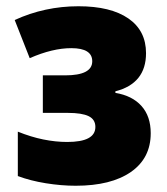

<svg xmlns="http://www.w3.org/2000/svg" viewBox="-20 -584 534 614"><path d="M222 10Q176 10 126.5 2Q77 -6 37 -21V-163Q79 -146 118.5 -138Q158 -130 195 -130Q285 -130 285 -178Q285 -202 263.5 -212.5Q242 -223 197 -223H117V-343H188Q275 -343 275 -388Q275 -430 208 -430Q148 -430 75 -398L27 -520Q123 -564 231 -564Q334 -564 390.5 -525Q447 -486 447 -414Q447 -317 349 -292V-287Q403 -278 432.5 -245Q462 -212 462 -158Q462 -78 398.5 -34Q335 10 222 10Z"/></svg>

Font: Noto Sans SemiCondensed Black
Style: Regular
Weight: 900
Width: 4
Designer: Monotype Design Team
Foundry: Monotype Imaging Inc.
Version: Version 2.013; ttfautohint (v1.8.4.7-5d5b)